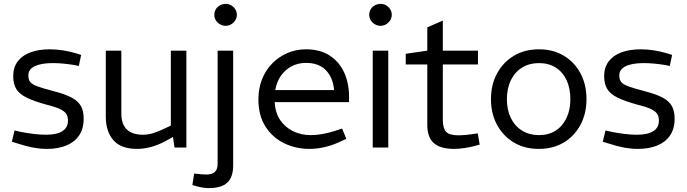

<svg xmlns="http://www.w3.org/2000/svg" viewBox="-20 -760 3537 989"><path d="M222 7Q188 7 152 0.5Q116 -6 77 -19L41 -30L55 -88L90 -80Q122 -74 154.5 -70Q187 -66 217 -66Q273 -66 301.5 -84.5Q330 -103 330 -138Q330 -158 322.5 -171.5Q315 -185 291.5 -197Q268 -209 219 -221Q153 -239 115.5 -258Q78 -277 63 -303Q48 -329 48 -368Q48 -413 71.5 -444Q95 -475 137.5 -490.5Q180 -506 236 -506Q270 -506 305 -500.5Q340 -495 373 -485L398 -477L386 -420L363 -425Q332 -430 304.5 -432.5Q277 -435 253 -435Q192 -435 159 -419Q126 -403 126 -372Q126 -351 135 -338.5Q144 -326 172 -315.5Q200 -305 254 -291Q317 -275 350.5 -256.5Q384 -238 397.5 -212.5Q411 -187 411 -149Q411 -96 387 -61.5Q363 -27 320.5 -10Q278 7 222 7Z M686 7Q603 7 564 -38Q525 -83 525 -159V-499H605V-177Q605 -120 633.5 -93Q662 -66 716 -66Q741 -66 765 -73Q789 -80 815 -92L860 -113V-499H940V0H879L868 -74L885 -62L834 -34Q795 -13 758 -3Q721 7 686 7Z M1055 209Q1042 209 1025.5 206.5Q1009 204 991 199L971 193L980 134L998 136Q1009 137 1021.5 138Q1034 139 1043 139Q1072 139 1086.5 125.5Q1101 112 1101 85V-499H1181V93Q1181 152 1151 180.5Q1121 209 1055 209ZM1142 -627Q1127 -627 1113 -635Q1099 -643 1091.5 -656Q1084 -669 1084 -684Q1084 -699 1091.5 -712Q1099 -725 1113 -732.5Q1127 -740 1142 -740Q1158 -740 1171 -732.5Q1184 -725 1192 -712Q1200 -699 1200 -684Q1200 -668 1192 -655.5Q1184 -643 1171 -635Q1158 -627 1142 -627Z M1574 7Q1504 7 1444 -22Q1384 -51 1347.5 -108Q1311 -165 1311 -248Q1311 -304 1329.5 -351Q1348 -398 1381.5 -432.5Q1415 -467 1459.5 -486.5Q1504 -506 1556 -506Q1630 -506 1679.5 -473Q1729 -440 1753.5 -385Q1778 -330 1778 -262V-234H1395Q1398 -178 1424 -140.5Q1450 -103 1491 -83.5Q1532 -64 1580 -64Q1610 -64 1640 -69.5Q1670 -75 1700 -84L1742 -98L1764 -45L1725 -27Q1690 -11 1651 -2Q1612 7 1574 7ZM1398 -296H1701Q1695 -361 1658.5 -398.5Q1622 -436 1556 -436Q1516 -436 1483 -419Q1450 -402 1427.5 -370.5Q1405 -339 1398 -296Z M1900 0V-499H1980V0ZM1940 -627Q1925 -627 1911 -635Q1897 -643 1889.5 -656Q1882 -669 1882 -684Q1882 -699 1889.5 -712Q1897 -725 1911 -732.5Q1925 -740 1940 -740Q1956 -740 1969 -732.5Q1982 -725 1990 -712Q1998 -699 1998 -684Q1998 -668 1990 -655.5Q1982 -643 1969 -635Q1956 -627 1940 -627Z M2320 7Q2249 7 2215 -22.5Q2181 -52 2181 -118V-428H2070V-483L2181 -499V-619L2261 -654V-499H2442V-428H2261V-142Q2261 -100 2277.5 -81.5Q2294 -63 2343 -63Q2360 -63 2377 -64.5Q2394 -66 2412 -69L2441 -73L2451 -15L2425 -8Q2402 -2 2373 2.5Q2344 7 2320 7Z M2755 7Q2681 7 2626 -26.5Q2571 -60 2540 -117.5Q2509 -175 2509 -249Q2509 -324 2540.5 -382Q2572 -440 2627.5 -473Q2683 -506 2756 -506Q2830 -506 2885 -472.5Q2940 -439 2970.5 -381.5Q3001 -324 3001 -249Q3001 -175 2970 -117Q2939 -59 2884 -26Q2829 7 2755 7ZM2756 -64Q2806 -64 2842 -87Q2878 -110 2898 -152Q2918 -194 2918 -249Q2918 -305 2898.5 -347Q2879 -389 2842.5 -412Q2806 -435 2756 -435Q2707 -435 2669.5 -412Q2632 -389 2611.5 -347Q2591 -305 2591 -249Q2591 -194 2611.5 -152Q2632 -110 2669.5 -87Q2707 -64 2756 -64Z M3266 7Q3232 7 3196 0.5Q3160 -6 3121 -19L3085 -30L3099 -88L3134 -80Q3166 -74 3198.5 -70Q3231 -66 3261 -66Q3317 -66 3345.5 -84.5Q3374 -103 3374 -138Q3374 -158 3366.5 -171.5Q3359 -185 3335.5 -197Q3312 -209 3263 -221Q3197 -239 3159.5 -258Q3122 -277 3107 -303Q3092 -329 3092 -368Q3092 -413 3115.5 -444Q3139 -475 3181.5 -490.5Q3224 -506 3280 -506Q3314 -506 3349 -500.5Q3384 -495 3417 -485L3442 -477L3430 -420L3407 -425Q3376 -430 3348.5 -432.5Q3321 -435 3297 -435Q3236 -435 3203 -419Q3170 -403 3170 -372Q3170 -351 3179 -338.5Q3188 -326 3216 -315.5Q3244 -305 3298 -291Q3361 -275 3394.5 -256.5Q3428 -238 3441.5 -212.5Q3455 -187 3455 -149Q3455 -96 3431 -61.5Q3407 -27 3364.5 -10Q3322 7 3266 7Z"/></svg>

Font: REM Medium Light
Style: Regular
Weight: 300
Version: Version 1.005;gftools[0.9.28]